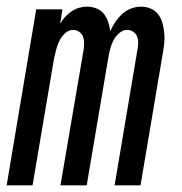

<svg xmlns="http://www.w3.org/2000/svg" viewBox="-29 -558 549 578"><path d="M-9 0 80 -530H159L152 -486Q158 -497 166.5 -506.5Q175 -516 186 -523.5Q197 -531 209 -534.5Q221 -538 233 -538Q233 -538 233 -538Q233 -538 233 -538Q248 -538 261.5 -532.5Q275 -527 283.5 -516.5Q292 -506 296.5 -492Q301 -478 303 -464Q309 -478 318 -491.5Q327 -505 339 -516Q351 -527 366 -532.5Q381 -538 396 -538Q396 -538 396 -538Q396 -538 396 -538Q411 -538 425 -532Q439 -526 447.5 -514.5Q456 -503 460 -488.5Q464 -474 465.5 -459Q467 -444 465.5 -428.5Q464 -413 461 -397L394 0H316L385 -410Q387 -420 387 -430Q387 -440 383.5 -448.5Q380 -457 372 -462.5Q364 -468 354 -468Q341 -468 329.5 -458Q318 -448 312 -435.5Q306 -423 302.5 -410Q299 -397 297 -384L232 0H153L223 -410Q224 -420 224 -430Q224 -440 220.5 -448.5Q217 -457 209 -462.5Q201 -468 191 -468Q178 -468 167 -458Q156 -448 150 -435.5Q144 -423 140.5 -410Q137 -397 134 -384L69 0Z"/></svg>

Font: iosevka_custom_sans_ss08
Style: Italic
Weight: 400
Italic angle: -10°
Designer: Belleve Invis
Foundry: Belleve Invis
Version: Version 10.3.0; ttfautohint (v1.8.3)